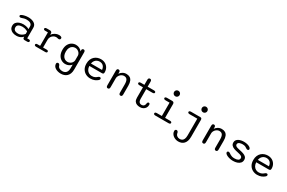

<svg xmlns="http://www.w3.org/2000/svg" viewBox="181 -2405 6446 4317"><g transform="rotate(30 3404.5 -247.0)"><path d="M466.5 1.5Q442 1.5 431.5 -8.8Q421 -19 419 -37.5L417 -64Q408.5 -50 386 -32.8Q363.5 -15.5 329.8 -3.2Q296 9 252 9Q197 9 153.8 -8.2Q110.5 -25.5 85.5 -59.5Q60.5 -93.5 60.5 -144Q60.5 -192.5 87.8 -226Q115 -259.5 162.5 -277.2Q210 -295 271 -295Q302.5 -295 332.2 -288.5Q362 -282 384.2 -273.2Q406.5 -264.5 416 -257.5V-329Q416 -356 403.5 -374Q391 -392 370.5 -402.8Q350 -413.5 325.2 -418Q300.5 -422.5 276 -422.5Q243.5 -422.5 210.5 -414.8Q177.5 -407 155 -397Q147.5 -394 140.2 -392.8Q133 -391.5 128 -391.5Q112 -391.5 101.8 -399.2Q91.5 -407 91.5 -421Q91.5 -434 101.5 -442.2Q111.5 -450.5 126 -457Q152 -469 194.2 -478.2Q236.5 -487.5 286 -487.5Q324 -487.5 360.8 -479.2Q397.5 -471 428 -453.8Q458.5 -436.5 476.5 -408.5Q494.5 -380.5 494.5 -341V-63H538.5Q557.5 -63 567.2 -55Q577 -47 577 -31.5Q577 -17 565.8 -7.8Q554.5 1.5 527.5 1.5ZM416 -194.5Q406 -203.5 382.8 -213.5Q359.5 -223.5 331.2 -230.2Q303 -237 277 -237Q215.5 -237 177.5 -215Q139.5 -193 139.5 -145.5Q139.5 -111.5 155.5 -90.8Q171.5 -70 199.5 -61Q227.5 -52 263.5 -52Q299.5 -52 331 -66.5Q362.5 -81 385 -100.5Q407.5 -120 416 -135Z M907 -63H1000Q1023.5 -63 1034 -54.2Q1044.5 -45.5 1044.5 -31.5Q1044.5 -17.5 1033.8 -8.8Q1023 0 1000 0H762.5Q739 0 727.8 -8.8Q716.5 -17.5 716.5 -31.5Q716.5 -45.5 727 -54.2Q737.5 -63 758.5 -63H830.5V-413H758.5Q737.5 -413 726.2 -421.5Q715 -430 715 -444.5Q715 -459.5 728.8 -467.8Q742.5 -476 769 -476H847Q867 -476 881.2 -466Q895.5 -456 901 -438L902 -391.5Q932 -434.5 979.8 -461Q1027.5 -487.5 1078.5 -487.5Q1108.5 -487.5 1132.2 -477.8Q1156 -468 1156 -443.5Q1156 -424 1145 -413.2Q1134 -402.5 1115.5 -402.5Q1105.5 -402.5 1097.5 -404.2Q1089.5 -406 1081 -408.5Q1072.5 -410.5 1063.2 -411.8Q1054 -413 1044.5 -413Q1011.5 -413 979.8 -394Q948 -375 927.5 -341.8Q907 -308.5 907 -266Z M1543.5 248Q1504 248 1467.2 238.5Q1430.5 229 1401.5 211Q1372.5 193 1355.8 166.8Q1339 140.5 1339 106.5Q1339 87 1350 77.5Q1361 68 1379 68Q1397 68 1406.2 78.2Q1415.5 88.5 1421.5 101.5Q1431.5 143 1465.5 162.5Q1499.5 182 1546 182Q1581 182 1610.5 167.8Q1640 153.5 1658 120.5Q1676 87.5 1676 32.5V-63Q1651 -29.5 1610.2 -9.5Q1569.5 10.5 1521.5 10.5Q1466.5 10.5 1417.8 -17.2Q1369 -45 1339 -100.5Q1309 -156 1309 -239Q1309 -322.5 1339 -377.2Q1369 -432 1417.8 -459.2Q1466.5 -486.5 1521.5 -486.5Q1571 -486.5 1612.5 -465.2Q1654 -444 1679 -408V-448Q1686.5 -482.5 1718.5 -482.5Q1760.5 -482.5 1760.5 -430V15.5Q1760.5 78.5 1743 123Q1725.5 167.5 1695.2 195Q1665 222.5 1625.8 235.2Q1586.5 248 1543.5 248ZM1540.5 -56.5Q1572.5 -56.5 1602.2 -71Q1632 -85.5 1652.2 -111.5Q1672.5 -137.5 1676 -170.5V-300Q1673.5 -334.5 1653 -361.2Q1632.5 -388 1602.8 -403.8Q1573 -419.5 1540.5 -419.5Q1501.5 -419.5 1468.5 -400.2Q1435.5 -381 1415.2 -341.2Q1395 -301.5 1395 -239Q1395 -178 1415.2 -137.2Q1435.5 -96.5 1468.5 -76.5Q1501.5 -56.5 1540.5 -56.5Z M2168.5 10.5Q2108 10.5 2053.5 -17Q1999 -44.5 1965 -100Q1931 -155.5 1931 -239Q1931 -302.5 1951.2 -349.2Q1971.5 -396 2005.5 -426.8Q2039.5 -457.5 2081.8 -472.5Q2124 -487.5 2168 -487.5Q2233.5 -487.5 2282.5 -459.8Q2331.5 -432 2359 -383.5Q2386.5 -335 2386.5 -271.5Q2386.5 -247 2375.8 -236Q2365 -225 2340.5 -225H2014.5Q2017 -168.5 2039.5 -130.8Q2062 -93 2097 -74Q2132 -55 2171.5 -55Q2224.5 -55 2255.8 -72.5Q2287 -90 2307 -108.5Q2316 -116.5 2325.8 -121.5Q2335.5 -126.5 2346.5 -126.5Q2361 -126.5 2370 -117.8Q2379 -109 2379 -94.5Q2379 -83.5 2372.8 -74Q2366.5 -64.5 2356 -55.5Q2329 -31 2283 -10.2Q2237 10.5 2168.5 10.5ZM2018.5 -289.5H2307Q2300.5 -354 2264.5 -389.8Q2228.5 -425.5 2167 -425.5Q2134.5 -425.5 2103.5 -411.2Q2072.5 -397 2049.8 -367Q2027 -337 2018.5 -289.5Z M2954 5Q2911.5 5 2911.5 -49.5V-264Q2911.5 -343.5 2886.5 -382.2Q2861.5 -421 2805 -421Q2778.5 -421 2753.8 -409.2Q2729 -397.5 2710 -377.5Q2691 -357.5 2679.5 -332.5Q2668 -307.5 2668 -281.5V-49.5Q2668 5 2625.5 5Q2583.5 5 2583.5 -49.5V-431Q2583.5 -485 2625.5 -485Q2661.5 -485 2666.5 -445V-397.5Q2692 -435.5 2734.2 -461.2Q2776.5 -487 2830 -487Q2882.5 -487 2919.8 -465.2Q2957 -443.5 2976.5 -397Q2996 -350.5 2996 -276.5V-49.5Q2996 -23 2985.2 -9Q2974.5 5 2954 5Z M3211 -411.5Q3158.5 -411.5 3158.5 -444Q3158.5 -476 3211 -476H3299V-605.5Q3299 -659 3341.5 -659Q3383.5 -659 3383.5 -605.5V-476H3541.5Q3594.5 -476 3594.5 -444Q3594.5 -411.5 3541.5 -411.5H3383.5V-163.5Q3383.5 -122.5 3394.5 -98Q3405.5 -73.5 3424.8 -63Q3444 -52.5 3468.5 -52.5Q3506 -52.5 3528 -76.8Q3550 -101 3553 -145Q3556 -158 3563.2 -167.8Q3570.5 -177.5 3587 -177.5Q3602.5 -177.5 3610.5 -167.5Q3618.5 -157.5 3618.5 -137Q3618.5 -92 3597.2 -59Q3576 -26 3540.2 -8Q3504.5 10 3461 10Q3417 10 3380 -4Q3343 -18 3321 -51.2Q3299 -84.5 3299 -142.5V-411.5Z M3860 -65H3989.5V-411.5H3888.5Q3862.5 -411.5 3849.2 -420Q3836 -428.5 3836 -444Q3836 -459.5 3849.2 -467.8Q3862.5 -476 3888.5 -476H4019.5Q4073.5 -476 4073.5 -422V-65H4198.5Q4224 -65 4236.2 -56.5Q4248.5 -48 4248.5 -32Q4248.5 -17 4236.2 -8.5Q4224 0 4198.5 0H3860Q3835 0 3822.8 -8.5Q3810.5 -17 3810.5 -32Q3810.5 -48 3822.8 -56.5Q3835 -65 3860 -65ZM3957 -671.5Q3957 -691 3966.5 -707.2Q3976 -723.5 3992.5 -733Q4009 -742.5 4029 -742.5Q4049 -742.5 4065.2 -733Q4081.5 -723.5 4091 -707.2Q4100.5 -691 4100.5 -671.5Q4100.5 -651.5 4091 -635Q4081.5 -618.5 4065.2 -609Q4049 -599.5 4029 -599.5Q4009 -599.5 3992.5 -609Q3976 -618.5 3966.5 -635Q3957 -651.5 3957 -671.5Z M4749.5 -599.5Q4729.5 -599.5 4713.2 -609Q4697 -618.5 4687.5 -635Q4678 -651.5 4678 -671.5Q4678 -691.5 4687.5 -707.8Q4697 -724 4713.2 -733.2Q4729.5 -742.5 4749.5 -742.5Q4769.5 -742.5 4785.8 -733Q4802 -723.5 4811.5 -707.2Q4821 -691 4821 -671.5Q4821 -651.5 4811.5 -635Q4802 -618.5 4785.8 -609Q4769.5 -599.5 4749.5 -599.5ZM4397.5 84.5Q4397.5 64.5 4409.5 53.2Q4421.5 42 4437 42Q4451.5 42 4463 51.8Q4474.5 61.5 4481.5 81.5Q4488.5 133 4519.8 157.5Q4551 182 4593.5 182Q4628.5 182 4654.5 166.2Q4680.5 150.5 4695 115.5Q4709.5 80.5 4709.5 23V-411.5H4513.5Q4487 -411.5 4474 -420Q4461 -428.5 4461 -444Q4461 -459.5 4474 -467.8Q4487 -476 4513.5 -476H4751.5Q4794 -476 4794 -427V9Q4794 73.5 4778.5 119Q4763 164.5 4735.5 193Q4708 221.5 4671.2 234.8Q4634.5 248 4592.5 248Q4555 248 4519.8 235.8Q4484.5 223.5 4457 201.5Q4429.5 179.5 4413.5 149.8Q4397.5 120 4397.5 84.5Z M5430 5Q5387.5 5 5387.5 -49.5V-264Q5387.5 -343.5 5362.5 -382.2Q5337.5 -421 5281 -421Q5254.5 -421 5229.8 -409.2Q5205 -397.5 5186 -377.5Q5167 -357.5 5155.5 -332.5Q5144 -307.5 5144 -281.5V-49.5Q5144 5 5101.5 5Q5059.5 5 5059.5 -49.5V-431Q5059.5 -485 5101.5 -485Q5137.5 -485 5142.5 -445V-397.5Q5168 -435.5 5210.2 -461.2Q5252.5 -487 5306 -487Q5358.5 -487 5395.8 -465.2Q5433 -443.5 5452.5 -397Q5472 -350.5 5472 -276.5V-49.5Q5472 -23 5461.2 -9Q5450.5 5 5430 5Z M5877 10.5Q5836 10.5 5797 2.2Q5758 -6 5727 -20Q5696 -34 5678 -51.5Q5660 -69 5660 -87Q5660 -102.5 5669.8 -111.2Q5679.5 -120 5695.5 -120Q5705 -120 5714.2 -116Q5723.5 -112 5735.5 -104Q5751.5 -92 5770.2 -80.8Q5789 -69.5 5815 -62.2Q5841 -55 5877.5 -55Q5933.5 -55 5967.8 -73Q6002 -91 6002 -132Q6002 -156 5983.8 -171Q5965.5 -186 5934.2 -195.8Q5903 -205.5 5863.5 -213Q5813.5 -222.5 5771.2 -238.2Q5729 -254 5703.8 -281.8Q5678.5 -309.5 5678.5 -355.5Q5678.5 -391 5696 -416Q5713.5 -441 5742.5 -456.8Q5771.5 -472.5 5807.2 -480Q5843 -487.5 5879.5 -487.5Q5916 -487.5 5950 -481Q5984 -474.5 6010.5 -462.8Q6037 -451 6052.8 -435Q6068.5 -419 6068.5 -400.5Q6068.5 -386 6058.8 -378Q6049 -370 6034.5 -370Q6024 -370 6016 -373.2Q6008 -376.5 5998 -383.5Q5984 -395.5 5956.5 -409Q5929 -422.5 5880.5 -422.5Q5862.5 -422.5 5842 -419.5Q5821.5 -416.5 5803.2 -408.8Q5785 -401 5773.8 -387.5Q5762.5 -374 5762.5 -353.5Q5762.5 -330 5779.8 -315.8Q5797 -301.5 5826.8 -292.8Q5856.5 -284 5894.5 -276.5Q5945.5 -266.5 5989.8 -251.2Q6034 -236 6060.8 -208.8Q6087.5 -181.5 6087.5 -135Q6087.5 -85.5 6058.5 -53.2Q6029.5 -21 5981.8 -5.2Q5934 10.5 5877 10.5Z M6501.5 10.5Q6441 10.5 6386.5 -17Q6332 -44.5 6298 -100Q6264 -155.5 6264 -239Q6264 -302.5 6284.2 -349.2Q6304.5 -396 6338.5 -426.8Q6372.5 -457.5 6414.8 -472.5Q6457 -487.5 6501 -487.5Q6566.5 -487.5 6615.5 -459.8Q6664.5 -432 6692 -383.5Q6719.5 -335 6719.5 -271.5Q6719.5 -247 6708.8 -236Q6698 -225 6673.5 -225H6347.5Q6350 -168.5 6372.5 -130.8Q6395 -93 6430 -74Q6465 -55 6504.5 -55Q6557.5 -55 6588.8 -72.5Q6620 -90 6640 -108.5Q6649 -116.5 6658.8 -121.5Q6668.5 -126.5 6679.5 -126.5Q6694 -126.5 6703 -117.8Q6712 -109 6712 -94.5Q6712 -83.5 6705.8 -74Q6699.5 -64.5 6689 -55.5Q6662 -31 6616 -10.2Q6570 10.5 6501.5 10.5ZM6351.5 -289.5H6640Q6633.5 -354 6597.5 -389.8Q6561.5 -425.5 6500 -425.5Q6467.5 -425.5 6436.5 -411.2Q6405.5 -397 6382.8 -367Q6360 -337 6351.5 -289.5Z"/></g></svg>

Font: Sono Monospace
Style: Regular
Weight: 400
Designer: Tyler Finck
Foundry: Tyler Finck
Version: Version 2.112